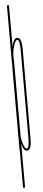

<svg xmlns="http://www.w3.org/2000/svg" viewBox="-64 -809 229 1033"><g transform="rotate(-5 50.0 -292.5)"><path d="M17 200V-496H28V200ZM16 0V-785H27V-26L26 0ZM56 3Q39.5 3 31.8 -23.5Q24 -50 24 -75L27 -91Q27 -69 35.8 -38.5Q44.5 -8 55 -8Q69 -8 69 -65.5Q69 -123 69 -301Q69 -480 69 -537.5Q69 -595 55 -595Q44.5 -595 35.8 -564.5Q27 -534 27 -512L24 -528Q24 -553 31.8 -579.5Q39.5 -606 56 -606Q80 -606 80 -545Q80 -484 80 -301Q80 -119 80 -58Q80 3 56 3Z"/></g></svg>

Font: Anybody UltraCondensed Thin
Style: Regular
Weight: 100
Width: 1
Designer: Tyler Finck
Foundry: Etcetera Type Company
Version: Version 1.110